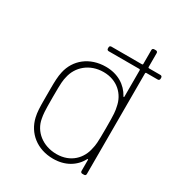

<svg xmlns="http://www.w3.org/2000/svg" viewBox="-169 -813 871 935"><g transform="rotate(30 267.0 -346.0)"><path d="M515 -607H450C448 -607 446 -609 446 -611V-690C446 -696 442 -700 436 -700H426C420 -700 416 -696 416 -690V-611C416 -609 414 -607 412 -607H239C233 -607 229 -603 229 -597V-591C229 -585 233 -581 239 -581H412C414 -581 416 -579 416 -577V-428C416 -424 413 -423 411 -427C384 -477 333 -509 266 -509C175 -509 109 -455 92 -377C86 -351 85 -320 85 -281C85 -271 85 -260 85 -249C85 -238 85 -227 85 -218C85 -178 86 -150 92 -124C110 -46 175 8 266 8C333 8 384 -23 411 -73C413 -77 416 -76 416 -72V-10C416 -4 420 0 426 0H436C442 0 446 -4 446 -10V-577C446 -579 448 -581 450 -581H515C521 -581 525 -585 525 -591V-597C525 -603 521 -607 515 -607ZM408 -134C397 -73 349 -20 269 -20C191 -20 132 -68 121 -134C117 -156 115 -168 115 -251C115 -335 117 -347 122 -367C135 -431 191 -481 269 -481C347 -481 397 -430 408 -367C413 -345 415 -333 415 -250C415 -166 413 -154 408 -134Z"/></g></svg>

Font: Barlow Thin
Style: Regular
Weight: 250
Designer: Jeremy Tribby
Foundry: Tribby Type
Version: Version 1.422;hotconv 1.0.109;makeotfexe 2.5.65596